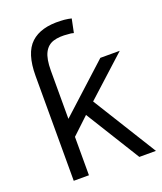

<svg xmlns="http://www.w3.org/2000/svg" viewBox="-135 -814 759 902"><g transform="rotate(-20 244.5 -363.5)"><path d="M77 0V-524Q77 -638 127.5 -685Q178 -732 277 -727Q285 -727 294 -726Q303 -725 312.5 -723.5Q322 -722 329 -720L315 -652Q308 -654 302 -655Q296 -656 289 -656Q245 -661 214.5 -651.5Q184 -642 168.5 -611.5Q153 -581 153 -523V-282L392 -500H489L290 -319L488 0H405L237 -271L153 -192V0Z"/></g></svg>

Font: Nata Sans
Style: Regular
Weight: 400
Designer: Daniel Uzquiano Cruz
Version: Version 1.001